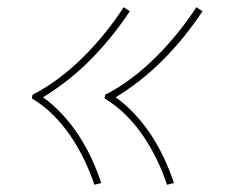

<svg xmlns="http://www.w3.org/2000/svg" viewBox="-20 -607 640 531"><path d="M442 -96Q430 -132 413.5 -166Q397 -200 376 -231Q355 -262 328.5 -288.5Q302 -315 269 -335L271 -345Q310 -365 345.5 -392Q381 -419 412 -450Q443 -481 471 -515.5Q499 -550 523 -587L540 -576Q517 -541 490 -507.5Q463 -474 433 -443.5Q403 -413 369.5 -386.5Q336 -360 300 -338Q329 -317 353.5 -290.5Q378 -264 398 -233.5Q418 -203 433.5 -170Q449 -137 461 -101ZM241 -96Q229 -132 212.5 -166Q196 -200 175 -231Q154 -262 127.5 -288.5Q101 -315 68 -335L70 -345Q109 -365 144.5 -392Q180 -419 211 -450Q242 -481 270 -515.5Q298 -550 322 -587L339 -576Q316 -541 289 -507.5Q262 -474 232 -443.5Q202 -413 168.5 -386.5Q135 -360 99 -338Q128 -317 152.5 -290.5Q177 -264 197 -233.5Q217 -203 232.5 -170Q248 -137 260 -101Z"/></svg>

Font: Iosevka Thin Extended Oblique
Style: Regular
Weight: 100
Width: 7
Italic angle: -9°
Monospace: yes
Designer: Belleve Invis
Foundry: Belleve Invis
Version: Version 32.5.0; ttfautohint (v1.8.4)